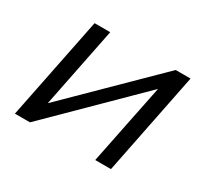

<svg xmlns="http://www.w3.org/2000/svg" viewBox="-113 -692 916 856"><g transform="rotate(30 345.0 -263.5)"><path d="M122.5 0H45L151 -527H231.5L148.5 -113.5L568.5 -527H645L539.5 0H458.5L542.5 -414.5Z"/></g></svg>

Font: Argentum Sans Light
Style: Italic
Weight: 300
Italic angle: -11.3°
Designer: Julieta Ulanovsky (font), Owen Earl (portions from Jones font), Cristiano Sobral (main changes and remaster)
Foundry: Julieta Ulanovsky (font), Owen Earl (portions from Jones font), Cristiano Sobral (main changes and remaster)
Version: Version 3.127